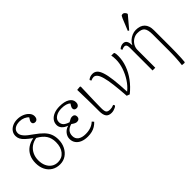

<svg xmlns="http://www.w3.org/2000/svg" viewBox="-34 -1506 2452 2452"><g transform="rotate(-45 1192.0 -280.5)"><path d="M251 14Q188 14 140 -15Q92 -44 65.5 -96.5Q39 -149 39 -219Q39 -286 63.5 -337.5Q88 -389 134.5 -422Q181 -455 245 -466Q193 -504 161.5 -533Q130 -562 116.5 -589Q103 -616 103 -646Q103 -686 124.5 -716.5Q146 -747 184 -764.5Q222 -782 270 -782Q320 -782 362.5 -764Q405 -746 430.5 -716.5Q456 -687 456 -651Q456 -625 443 -608.5Q430 -592 408 -592Q389 -592 378 -601.5Q367 -611 367 -627Q367 -641 373 -653Q379 -665 396 -690Q377 -713 343.5 -727.5Q310 -742 273 -742Q215 -742 182 -718Q149 -694 149 -651Q149 -634 156.5 -617Q164 -600 179.5 -581.5Q195 -563 221 -542Q247 -521 285 -495Q349 -450 388 -409.5Q427 -369 444 -324.5Q461 -280 461 -226Q461 -158 433.5 -103.5Q406 -49 359 -17.5Q312 14 251 14ZM252 -25Q325 -25 369.5 -79.5Q414 -134 414 -225Q414 -297 381 -348.5Q348 -400 274 -441Q219 -433 177.5 -403.5Q136 -374 112.5 -326.5Q89 -279 89 -220Q89 -162 109.5 -118Q130 -74 166.5 -49.5Q203 -25 252 -25Z M754 14Q696 14 653.5 -3.5Q611 -21 587.5 -54Q564 -87 564 -131Q564 -176 594 -213Q624 -250 671 -263V-264Q625 -280 599 -308.5Q573 -337 573 -374Q573 -417 597.5 -449Q622 -481 666 -499Q710 -517 769 -517Q856 -517 906 -486.5Q956 -456 956 -403Q956 -377 942.5 -360.5Q929 -344 907 -344Q887 -344 876 -354Q865 -364 865 -381Q865 -389 867.5 -397Q870 -405 876.5 -416Q883 -427 894 -444Q875 -462 843.5 -471.5Q812 -481 769 -481Q704 -481 662 -453Q620 -425 620 -380Q620 -344 642.5 -321Q665 -298 716 -282Q744 -299 759.5 -305Q775 -311 790 -311Q812 -311 824.5 -298.5Q837 -286 837 -264Q837 -243 823.5 -230Q810 -217 787 -217Q773 -217 756.5 -224.5Q740 -232 715 -250Q666 -237 641 -207.5Q616 -178 616 -133Q616 -83 653 -56Q690 -29 757 -29Q791 -29 820.5 -35.5Q850 -42 875 -54.5Q900 -67 922 -88L943 -64Q919 -38 890.5 -20.5Q862 -3 828.5 5.5Q795 14 754 14Z M1181 14Q1130 14 1106.5 -16.5Q1083 -47 1083 -114Q1083 -138 1083 -169.5Q1083 -201 1082.5 -236Q1082 -271 1081.5 -307.5Q1081 -344 1080 -379.5Q1079 -415 1078.5 -447Q1078 -479 1077 -505L1127 -510L1139 -504Q1138 -466 1136.5 -422Q1135 -378 1133.5 -332.5Q1132 -287 1131 -245Q1130 -203 1129.5 -171Q1129 -139 1129 -121Q1129 -67 1143.5 -48.5Q1158 -30 1199 -30Q1216 -30 1229.5 -33Q1243 -36 1267 -45L1278 -23Q1269 -12 1253 -4Q1237 4 1218.5 9Q1200 14 1181 14Z M1511 10 1471 -5Q1462 -133 1451 -222.5Q1440 -312 1424.5 -368Q1409 -424 1388 -449Q1367 -474 1340 -474Q1319 -474 1289 -461L1278 -483Q1294 -498 1314.5 -505.5Q1335 -513 1359 -513Q1396 -513 1422 -489.5Q1448 -466 1466 -411Q1484 -356 1495 -265Q1506 -174 1512 -40H1514Q1568 -83 1610.5 -148.5Q1653 -214 1677.5 -287.5Q1702 -361 1702 -429Q1702 -454 1700 -475Q1698 -496 1694 -507H1737L1748 -501Q1752 -491 1753.5 -476Q1755 -461 1755 -441Q1755 -360 1726 -279.5Q1697 -199 1642.5 -125.5Q1588 -52 1511 10Z M2288 221 2246 217Q2249 192 2252 162.5Q2255 133 2256.5 101.5Q2258 70 2259 38.5Q2260 7 2260 -23V-325Q2260 -409 2232.5 -442Q2205 -475 2133 -475Q2093 -475 2058 -453.5Q2023 -432 2002.5 -396.5Q1982 -361 1982 -320V0H1933V-410Q1933 -443 1923.5 -457.5Q1914 -472 1894 -472Q1874 -472 1847 -459L1837 -481Q1853 -496 1871.5 -504Q1890 -512 1910 -512Q1944 -512 1960.5 -487Q1977 -462 1977 -412H1979Q1993 -442 2019.5 -466Q2046 -490 2079.5 -504Q2113 -518 2147 -518Q2226 -518 2267.5 -475.5Q2309 -433 2309 -352V-39Q2309 10 2307.5 60Q2306 110 2304 151Q2302 192 2299 215ZM2083 -572 2067 -581 2131 -738Q2140 -759 2147 -770Q2154 -781 2172 -781Q2186 -781 2196 -772.5Q2206 -764 2218 -745V-732Z"/></g></svg>

Font: Literata 18pt ExtraLight
Style: Regular
Weight: 250
Designer: Latin by Veronika Burian and Jose Scaglione. Greek by Irene Vlachou. Cyrillic by Vera Evstafieva.
Foundry: TypeTogether
Version: Version 3.103;gftools[0.9.29]